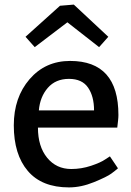

<svg xmlns="http://www.w3.org/2000/svg" viewBox="-20 -805 570 835"><path d="M131 -600 91 -645 241 -780 301 -785 451 -645 411 -600 273 -708ZM490 -250H145Q145 -168 185 -119Q225 -70 290 -70Q334 -70 376 -84Q418 -98 438 -112L458 -125L493 -73Q483 -64 464 -50Q445 -36 389 -13Q333 10 280 10Q162 10 101 -61.5Q40 -133 40 -260Q40 -381 108.5 -460.5Q177 -540 285 -540Q495 -540 495 -305Q495 -294 493.5 -281Q492 -268 491 -259ZM149 -325H389Q389 -386 363 -424Q337 -462 280 -462Q222 -462 188 -423Q154 -384 149 -325Z"/></svg>

Font: Bitter
Style: Regular
Weight: 400
Designer: Sol Matas
Foundry: Sol Matas
Version: Version 1.300;PS 001.300;hotconv 1.0.70;makeotf.lib2.5.58329